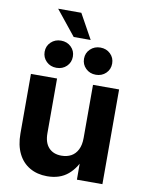

<svg xmlns="http://www.w3.org/2000/svg" viewBox="-97 -965 789 1043"><g transform="rotate(10 297.0 -443.5)"><path d="M235.8 9.8Q181.2 9.8 139.9 -14.2Q98.6 -38.1 76.2 -83.7Q53.7 -129.4 53.7 -193.8V-522.5H197.8V-220.2Q197.8 -168.9 223.1 -141.4Q248.5 -113.8 293.5 -113.8Q323.7 -113.8 346.7 -126.2Q369.6 -138.7 382.8 -164.6Q396 -190.4 396 -229.5V-522.5H540V0H399.4L398.9 -134.8H419.9Q396 -66.4 351.1 -28.3Q306.2 9.8 235.8 9.8ZM400.9 -579.1Q367.7 -579.1 345.5 -600.8Q323.2 -622.6 323.2 -654.3Q323.2 -686 345.7 -707.5Q368.2 -729 400.9 -729Q434.1 -729 456.3 -707.5Q478.5 -686 478.5 -654.3Q478.5 -622.1 456.3 -600.6Q434.1 -579.1 400.9 -579.1ZM183.6 -579.1Q150.4 -579.1 128.2 -600.8Q106 -622.6 106 -654.3Q106 -686 128.4 -707.5Q150.9 -729 183.6 -729Q217.3 -729 239.5 -707.5Q261.7 -686 261.7 -654.3Q261.7 -622.1 239.5 -600.6Q217.3 -579.1 183.6 -579.1ZM247.6 -760.3 137.7 -897H265.6L341.3 -760.3Z"/></g></svg>

Font: Inter 28pt
Style: Bold
Weight: 700
Designer: Rasmus Andersson
Foundry: rsms
Version: Version 4.001;git-66647c0bb